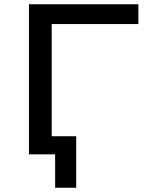

<svg xmlns="http://www.w3.org/2000/svg" viewBox="-20 -725 699 902"><path d="M239 157V0H123V-85H338V157ZM116 0V-705H630V-612H223V0Z"/></svg>

Font: Nunito Sans 7pt SemiExpanded Medium
Style: Regular
Weight: 500
Width: 6
Designer: Vernon Adams
Foundry: Vernon Adams
Version: Version 3.101;gftools[0.9.27]